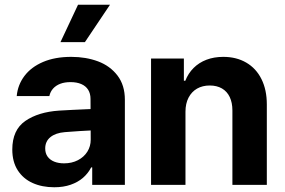

<svg xmlns="http://www.w3.org/2000/svg" viewBox="-20 -776 1195 806"><path d="M252.2 -221.3Q213.5 -218.1 191.7 -200.4Q169.8 -182.7 169.8 -152.7Q169.8 -132.6 179.8 -118.6Q189.9 -104.6 207.8 -97.4Q225.7 -90.3 249 -90.3Q281.4 -90.3 307 -103.5Q332.5 -116.7 346.7 -139.3Q360.8 -161.9 360.8 -189.6L360 -360.9Q360 -383.2 350.1 -399.1Q340.1 -415 321.3 -423.1Q302.5 -431.3 275.8 -431.3Q251.4 -431.3 233 -424.3Q214.7 -417.3 202.9 -404.2Q191.1 -391 187.2 -372.7H50.2Q54.4 -419.5 82.5 -457Q110.6 -494.4 160.7 -515.9Q210.8 -537.3 279.2 -537.3Q340.8 -537.3 391.5 -518.4Q442.1 -499.5 473.2 -458.9Q504.2 -418.3 504.2 -357.3V0H367.1V-73.4H362.9Q349.6 -47.9 328.3 -29.5Q307 -11.1 276.6 -0.5Q246.3 10.1 207.8 10.1Q156.5 10.1 116.7 -7.9Q76.9 -25.9 54.2 -61.5Q31.6 -97.2 31.6 -148.2Q31.6 -230.4 86.2 -268.2Q140.8 -305.9 228.5 -311.7Q250.4 -313 283 -314.7Q315.7 -316.3 342 -317.4Q357.1 -318.2 366.7 -318.4L367.7 -228.7Q351.6 -228 314.4 -225.8Q277.3 -223.6 252.2 -221.3ZM307.6 -756.2H441.8L336.4 -599.1H233.8Z M758.6 0H614.1V-530.4H751.9V-437.1H758Q770 -468 792.6 -490.6Q815.2 -513.2 846.9 -525.3Q878.6 -537.3 917.4 -537.3Q972.3 -537.3 1013.7 -513.2Q1055.1 -489.2 1077.6 -444Q1100.1 -398.9 1100.1 -337.8V0H955.6V-312.4Q955.6 -345 944.4 -368.6Q933.2 -392.2 911.7 -404.7Q890.1 -417.1 860.5 -417.1Q830.3 -417.1 807.4 -404.1Q784.5 -391 771.5 -366.1Q758.6 -341.2 758.6 -307Z"/></svg>

Font: Pretendard Variable
Style: Regular
Weight: 400
Designer: Base glyphs from Inter by Rasmus Andersson; Hangul glyphs from Noto Sans CJK(Source Han Sans) by Jang Soo-young and Kang
Foundry: Kil Hyung-jin
Version: Version 1.100;FEAKit 1.0